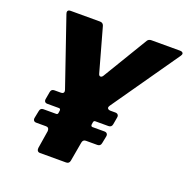

<svg xmlns="http://www.w3.org/2000/svg" viewBox="-134 -890 996 1017"><g transform="rotate(20 364.0 -381.5)"><path d="M198 0Q189 0 184.5 -6Q180 -12 181 -22L197 -122V-126Q197 -144 180 -144H125Q115 -144 110.5 -150Q106 -156 108 -166L116 -206Q119 -224 136 -224H208Q217 -224 218 -233L220 -247V-249Q220 -253 217.5 -255.5Q215 -258 212 -258H146Q136 -258 131.5 -264Q127 -270 129 -280L136 -320Q139 -338 156 -338H193Q210 -338 210 -352Q210 -355 208 -361L78 -740Q76 -746 76 -749Q76 -763 93 -763H259Q276 -763 281 -747L349 -503Q352 -490 361 -490Q368 -490 374 -499L526 -751Q533 -763 549 -763H711Q719 -763 723.5 -759.5Q728 -756 728 -751Q728 -747 723 -739L460 -362Q455 -354 455 -350Q455 -345 459.5 -341.5Q464 -338 472 -338H500Q510 -338 515 -332Q520 -326 518 -316L511 -276Q508 -258 490 -258H416Q408 -258 406 -249L404 -235V-233Q404 -229 406.5 -226.5Q409 -224 412 -224H480Q490 -224 495 -218Q500 -212 498 -202L490 -162Q487 -144 469 -144H405Q388 -144 385 -126L366 -18Q363 0 345 0Z"/></g></svg>

Font: Open Sauce Two Black Italic
Style: Regular
Weight: 900
Italic angle: -10°
Designer: Alfredo Marco Pradil
Foundry: Creative Sauce Fz LLC
Version: Version 1.477